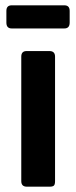

<svg xmlns="http://www.w3.org/2000/svg" viewBox="-20 -702 286 722"><path d="M222 -595H24Q4 -595 4 -617V-661Q4 -682 24 -682H222Q242 -682 242 -661V-617Q242 -595 222 -595ZM60 -21V-489Q60 -510 80 -510H166Q187 -510 187 -489V-21Q187 -8 182.5 -4Q178 0 167 0H81Q60 0 60 -21Z"/></svg>

Font: Rajdhani
Style: Bold
Weight: 700
Designer: Satya Rajpurohit, Jyotish Sonowal
Foundry: Indian Type Foundry
Version: Version 1.201 February 1, 2022